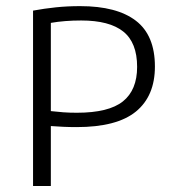

<svg xmlns="http://www.w3.org/2000/svg" viewBox="-20 -622 586 642"><path d="M90.5 0V-586.5Q128.5 -593.5 166.8 -597.5Q205 -601.5 248 -601.5Q370.5 -601.5 434.2 -552.8Q498 -504 498 -399.5Q498 -301 434.5 -249Q371 -197 236 -197Q213 -197 191.5 -198Q170 -199 150 -200.5V0ZM237 -245Q343.5 -245 391 -283Q438.5 -321 438.5 -398.5Q438.5 -479.5 392.2 -516.5Q346 -553.5 251.5 -553.5Q223.5 -553.5 198.2 -551.5Q173 -549.5 150 -545.5V-250.5Q171 -248 192 -246.5Q213 -245 237 -245Z"/></svg>

Font: Encode Sans SC Light
Style: Regular
Weight: 300
Version: Version 3.002